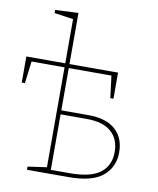

<svg xmlns="http://www.w3.org/2000/svg" viewBox="-85 -832 741 899"><g transform="rotate(10 285.0 -382.5)"><path d="M105 0V-15L202 -29L195 -21V-510L203 -503H31L39 -510L25 -398H10V-522H202L195 -515V-739L203 -731L105 -745V-760L215 -765V-515L208 -522H446V-398H431L417 -510L424 -503H210L215 -510V-296L209 -302H344Q428 -302 472 -263Q516 -224 516 -155Q516 -85 465.5 -42.5Q415 0 302 0ZM215 -12 209 -19H305Q405 -19 450 -54Q495 -89 495 -153Q495 -214 456 -248.5Q417 -283 339 -283H209L215 -290Z"/></g></svg>

Font: Bitter Thin
Style: Regular
Weight: 100
Designer: Sol Matas, and Bitter project Authors
Foundry: Sol Matas
Version: Version 2.002